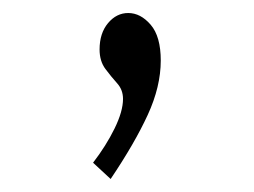

<svg xmlns="http://www.w3.org/2000/svg" viewBox="-20 -107 390 295"><path d="M150 168 123 143Q143 117 156 90.5Q169 64 169 45Q169 31 160 21Q151 11 142 -1Q133 -13 133 -31Q133 -56 146 -71.5Q159 -87 177 -87Q196 -87 211.5 -69Q227 -51 227 -14Q227 26 207 69.5Q187 113 150 168Z"/></svg>

Font: Inconsolata ExtraCondensed
Style: Regular
Weight: 400
Width: 2
Monospace: yes
Designer: Raph Levien, Cyreal, Brenton Simpson
Foundry: Raph Levien, Cyreal, Google
Version: Version 3.000; ttfautohint (v1.8.2.53-6de2)